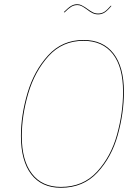

<svg xmlns="http://www.w3.org/2000/svg" viewBox="-20 -879 662 908"><path d="M566 -445Q566 -345 537 -240.5Q508 -136 441 -63.5Q374 9 268 9Q177 9 128 -54.5Q79 -118 79 -236Q79 -334 110 -439Q141 -544 207.5 -617Q274 -690 375 -690Q467 -690 516.5 -626.5Q566 -563 566 -445ZM83 -235Q83 -120 131 -57.5Q179 5 268 5Q373 5 439 -67Q505 -139 533.5 -242.5Q562 -346 562 -445Q562 -562 513.5 -624Q465 -686 375 -686Q275 -686 209.5 -613.5Q144 -541 113.5 -436.5Q83 -332 83 -235ZM390 -835Q376 -845 366.5 -850Q357 -855 346 -855Q330 -855 317 -847Q304 -839 285 -820L282 -822Q303 -843 316.5 -851Q330 -859 345 -859Q356 -859 365 -854.5Q374 -850 382 -845Q390 -840 392 -838Q407 -827 418.5 -821Q430 -815 444 -815Q461 -815 474 -823.5Q487 -832 504 -852L507 -851Q489 -829 475 -820Q461 -811 444 -811Q430 -811 417.5 -817Q405 -823 390 -835Z"/></svg>

Font: Fira Sans Condensed Four
Style: Italic
Weight: 100
Width: 3
Italic angle: -8°
Designer: bBox Type GmbH & Carrois Corporate GbR & Edenspiekermann AG
Foundry: bBox Type GmbH & Carrois Corporate GbR & Edenspiekermann AG
Version: Version 4.301